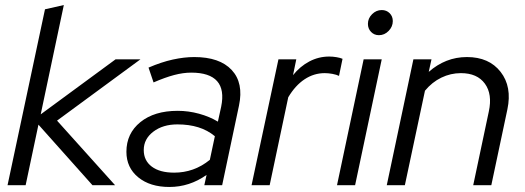

<svg xmlns="http://www.w3.org/2000/svg" viewBox="-20 -737 2088 764"><path d="M10 0 159 -700 234 -717 142 -282 440 -501H539L207 -257L438 0H348L133 -241L82 0Z M654 7Q577 7 530 -31.5Q483 -70 483 -133Q483 -206 538.5 -251Q594 -296 687 -296Q730 -296 772 -284.5Q814 -273 847 -253L860 -312Q874 -380 844 -414Q814 -448 741 -448Q709 -448 673 -438.5Q637 -429 591 -409L571 -468Q622 -490 667.5 -500Q713 -510 753 -510Q854 -510 902 -458.5Q950 -407 931 -317L864 0H793L802 -41Q768 -17 731 -5Q694 7 654 7ZM552 -140Q552 -98 584 -74Q616 -50 673 -50Q712 -50 747.5 -62.5Q783 -75 815 -101L835 -195Q806 -219 769 -230.5Q732 -242 686 -242Q628 -242 590 -213Q552 -184 552 -140Z M981 0 1088 -501H1159L1146 -438Q1174 -473 1211 -492.5Q1248 -512 1290 -512Q1304 -512 1319 -509.5Q1334 -507 1343 -503L1329 -435Q1319 -440 1303 -443Q1287 -446 1272 -446Q1229 -446 1192 -421.5Q1155 -397 1127 -350L1053 0Z M1488 -597Q1469 -597 1456.5 -610Q1444 -623 1444 -642Q1444 -664 1460.5 -680.5Q1477 -697 1499 -697Q1518 -697 1530.5 -684.5Q1543 -672 1543 -653Q1543 -631 1526.5 -614Q1510 -597 1488 -597ZM1499 -501 1393 0H1321L1427 -501Z M1519 0 1625 -501H1697L1686 -451Q1719 -480 1757 -495Q1795 -510 1838 -510Q1926 -510 1972 -451Q2018 -392 1999 -302L1935 0H1863L1925 -293Q1940 -362 1909.5 -404Q1879 -446 1814 -446Q1773 -446 1736 -428Q1699 -410 1671 -376L1591 0Z"/></svg>

Font: Red Hat Display
Style: Italic
Weight: 400
Italic angle: -12°
Designer: Pentagram / MCKL
Foundry: Pentagram / MCKL
Version: Version 1.003; Red Hat Display Italic